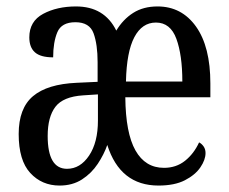

<svg xmlns="http://www.w3.org/2000/svg" viewBox="-20 -566 711 596"><path d="M165 10Q110 10 74 -29Q38 -68 38 -150Q38 -230 82.5 -267.5Q127 -305 218 -309L283 -312V-373Q283 -428 270.5 -462.5Q258 -497 214 -497Q171 -497 158 -466Q145 -435 145 -388Q106 -388 88.5 -403.5Q71 -419 71 -450Q71 -500 114 -523Q157 -546 216 -546Q304 -546 341 -471Q362 -506 393.5 -526Q425 -546 469 -546Q544 -546 588.5 -483.5Q633 -421 633 -307V-264H369Q370 -153 400.5 -99Q431 -45 489 -45Q527 -45 554.5 -67Q582 -89 598 -124Q606 -120 612 -111.5Q618 -103 618 -91Q618 -70 602 -46.5Q586 -23 554 -6.5Q522 10 472 10Q353 10 313 -116Q303 -87 283.5 -57.5Q264 -28 234.5 -9Q205 10 165 10ZM546 -313Q546 -395 527.5 -445.5Q509 -496 464 -496Q421 -496 397 -450.5Q373 -405 371 -313ZM188 -42Q229 -42 256.5 -83Q284 -124 284 -192V-273L238 -270Q176 -266 152 -234.5Q128 -203 128 -144Q128 -42 188 -42Z"/></svg>

Font: Noto Serif Tamil ExtraCondensed
Style: Regular
Weight: 400
Width: 2
Designer: Indian Type Foundry, Tom Grace, and the Monotype Design Team
Foundry: Monotype Imaging Inc.
Version: Version 2.004; ttfautohint (v1.8.4.7-5d5b)